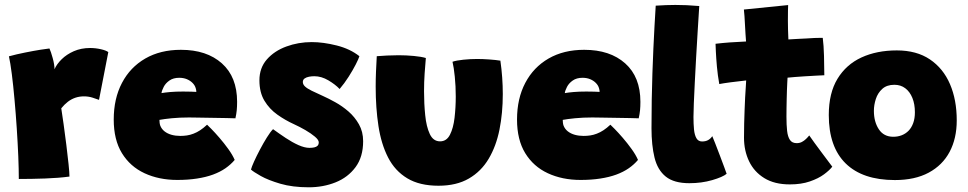

<svg xmlns="http://www.w3.org/2000/svg" viewBox="-20 -738 4015 796"><path d="M206 -451Q215 -472 235.5 -492.2Q256 -512.5 286.2 -525.8Q316.5 -539 353.5 -539Q376 -539 398 -534Q420 -529 429 -522L390.5 -324Q380 -328 363.5 -333.2Q347 -338.5 328 -338.5Q309 -338.5 292.2 -332.8Q275.5 -327 261.2 -316Q247 -305 234 -289Q238 -263.5 243.8 -222.5Q249.5 -181.5 255 -137.5Q260.5 -93.5 264.2 -57.8Q268 -22 268 -6Q223.5 0 167.5 2Q111.5 4 58 4Q58 -35 55.8 -89.8Q53.5 -144.5 49.5 -205.5Q45.5 -266.5 40.2 -325Q35 -383.5 29 -430.8Q23 -478 17 -504.5Q48 -513 84.2 -520.2Q120.5 -527.5 149 -532Q177.5 -536.5 185 -537Q191 -524.5 198.5 -497.2Q206 -470 206 -451Z M953 -75Q937 -56 914.8 -40.5Q892.5 -25 863.2 -14.2Q834 -3.5 797 2.2Q760 8 715 8Q639 8 579.2 -19.8Q519.5 -47.5 485.5 -103Q451.5 -158.5 451.5 -242.5Q451.5 -329.5 485.8 -394.5Q520 -459.5 582.5 -495.5Q645 -531.5 730 -531.5Q837 -531.5 900 -475.2Q963 -419 963 -316Q963 -296 961.5 -280.8Q960 -265.5 956 -247.5Q948 -248 920.8 -248.5Q893.5 -249 860.2 -249.5Q827 -250 799.5 -250.5Q772 -251 763.5 -251Q725 -251 692.2 -247.8Q659.5 -244.5 641 -241Q641 -235 641.8 -228.8Q642.5 -222.5 644.5 -217Q650 -203 662 -193.5Q674 -184 691 -179.2Q708 -174.5 727.5 -174.5Q741.5 -174.5 755 -176.5Q768.5 -178.5 782.2 -183.8Q796 -189 809.8 -198Q823.5 -207 838.5 -221Q841.5 -218.5 856.2 -203.5Q871 -188.5 890 -166.5Q909 -144.5 926.5 -120.2Q944 -96 953 -75ZM649.5 -352Q663.5 -354.5 686 -356.5Q708.5 -358.5 739 -358.5Q756.5 -358.5 772 -358Q787.5 -357.5 794 -357Q794 -363.5 791.5 -372Q788 -384.5 778.2 -394.2Q768.5 -404 754.5 -409.8Q740.5 -415.5 723 -415.5Q698.5 -415.5 682.5 -404.2Q666.5 -393 658.8 -378Q651 -363 649.5 -352Z M1260 38.5Q1193 38.5 1142.5 23.8Q1092 9 1061 -8.5Q1030 -26 1020.5 -35Q1023 -45.5 1033.2 -68.2Q1043.5 -91 1057.8 -118Q1072 -145 1086.5 -168.2Q1101 -191.5 1112 -202.5Q1137.5 -184 1164.5 -166Q1191.5 -148 1217.2 -136.5Q1243 -125 1263 -125Q1274.5 -125 1283.2 -127Q1292 -129 1296.8 -134Q1301.5 -139 1301.5 -148Q1301.5 -158 1285.5 -171.5Q1269.5 -185 1245.8 -198.8Q1222 -212.5 1199 -223Q1162.5 -239.5 1129.8 -262.8Q1097 -286 1076.2 -320.5Q1055.5 -355 1055.5 -405Q1055.5 -456.5 1086.5 -491.8Q1117.5 -527 1167.2 -545.2Q1217 -563.5 1272.5 -563.5Q1320 -563.5 1375.8 -549.5Q1431.5 -535.5 1470 -505Q1467 -494.5 1455 -471Q1443 -447.5 1425.5 -420Q1408 -392.5 1388 -369Q1370 -388 1341.2 -405Q1312.5 -422 1283 -422Q1272.5 -422 1261.5 -420Q1250.5 -418 1243 -412.8Q1235.5 -407.5 1235.5 -398Q1235.5 -388 1244.5 -379.5Q1253.5 -371 1272.2 -361.8Q1291 -352.5 1319 -340Q1341.5 -330 1370 -314.2Q1398.5 -298.5 1424.8 -275.8Q1451 -253 1468.2 -222.5Q1485.5 -192 1485.5 -152.5Q1485.5 -87.5 1454 -45Q1422.5 -2.5 1371.2 18Q1320 38.5 1260 38.5Z M1856 -482Q1872 -487.5 1901.2 -490.5Q1930.5 -493.5 1958 -493.5Q1981 -493.5 2008.8 -491.5Q2036.5 -489.5 2054.5 -486.5Q2059.5 -451.5 2062 -416.8Q2064.5 -382 2064.5 -348Q2064.5 -269.5 2050.8 -200.8Q2037 -132 2006 -79.8Q1975 -27.5 1923.8 2.2Q1872.5 32 1798 32Q1719.5 32 1668.5 1.2Q1617.5 -29.5 1589 -85Q1560.5 -140.5 1549 -215.5Q1537.5 -290.5 1537.5 -378.5Q1537.5 -409 1538.8 -440.8Q1540 -472.5 1542 -505Q1558.5 -506.5 1584.8 -507.8Q1611 -509 1632.5 -509Q1664 -509 1695.8 -506Q1727.5 -503 1745.5 -497.5Q1743 -470.5 1740.5 -434.2Q1738 -398 1738 -359.5Q1738 -308.5 1742.8 -260.8Q1747.5 -213 1761.8 -182.5Q1776 -152 1804.5 -152Q1831.5 -152 1845.5 -179.5Q1859.5 -207 1864.5 -249.8Q1869.5 -292.5 1869.5 -338Q1869.5 -381 1865.5 -420Q1861.5 -459 1856 -482Z M2625 -75Q2609 -56 2586.8 -40.5Q2564.5 -25 2535.2 -14.2Q2506 -3.5 2469 2.2Q2432 8 2387 8Q2311 8 2251.2 -19.8Q2191.5 -47.5 2157.5 -103Q2123.5 -158.5 2123.5 -242.5Q2123.5 -329.5 2157.8 -394.5Q2192 -459.5 2254.5 -495.5Q2317 -531.5 2402 -531.5Q2509 -531.5 2572 -475.2Q2635 -419 2635 -316Q2635 -296 2633.5 -280.8Q2632 -265.5 2628 -247.5Q2620 -248 2592.8 -248.5Q2565.5 -249 2532.2 -249.5Q2499 -250 2471.5 -250.5Q2444 -251 2435.5 -251Q2397 -251 2364.2 -247.8Q2331.5 -244.5 2313 -241Q2313 -235 2313.8 -228.8Q2314.5 -222.5 2316.5 -217Q2322 -203 2334 -193.5Q2346 -184 2363 -179.2Q2380 -174.5 2399.5 -174.5Q2413.5 -174.5 2427 -176.5Q2440.5 -178.5 2454.2 -183.8Q2468 -189 2481.8 -198Q2495.5 -207 2510.5 -221Q2513.5 -218.5 2528.2 -203.5Q2543 -188.5 2562 -166.5Q2581 -144.5 2598.5 -120.2Q2616 -96 2625 -75ZM2321.5 -352Q2335.5 -354.5 2358 -356.5Q2380.5 -358.5 2411 -358.5Q2428.5 -358.5 2444 -358Q2459.5 -357.5 2466 -357Q2466 -363.5 2463.5 -372Q2460 -384.5 2450.2 -394.2Q2440.5 -404 2426.5 -409.8Q2412.5 -415.5 2395 -415.5Q2370.5 -415.5 2354.5 -404.2Q2338.5 -393 2330.8 -378Q2323 -363 2321.5 -352Z M2992.5 -17.5Q2976.5 -4 2932.5 8.8Q2888.5 21.5 2838 21.5Q2774 21.5 2740 -6Q2706 -33.5 2693.5 -84.8Q2681 -136 2681 -206Q2681 -267.5 2682 -324.8Q2683 -382 2684.8 -435Q2686.5 -488 2688.8 -536.8Q2691 -585.5 2693.5 -630Q2696 -674.5 2698.5 -714.5Q2743 -717.5 2780 -717.5Q2803.5 -717.5 2826.8 -716.5Q2850 -715.5 2879 -713Q2876 -664 2872.5 -609Q2869 -554 2866 -499.5Q2863 -445 2860.5 -396Q2858 -347 2856.5 -309.8Q2855 -272.5 2855 -253Q2855 -224.5 2857.2 -201.5Q2859.5 -178.5 2867.2 -165Q2875 -151.5 2890.5 -151.5Q2906 -151.5 2916.2 -157.5Q2926.5 -163.5 2933 -173.5Q2936.5 -166 2945.2 -143.5Q2954 -121 2964.2 -94Q2974.5 -67 2982.5 -45.2Q2990.5 -23.5 2992.5 -17.5Z M3430.5 -47Q3419.5 -32.5 3396.2 -15.2Q3373 2 3337.5 14.2Q3302 26.5 3254.5 26.5Q3191 26.5 3148.8 0.5Q3106.5 -25.5 3085.5 -69.5Q3064.5 -113.5 3064.5 -167Q3064.5 -196.5 3065.2 -226Q3066 -255.5 3067 -282.8Q3068 -310 3069.2 -333.8Q3070.5 -357.5 3071.8 -375.5Q3073 -393.5 3073.5 -404.5Q3041 -401 3008.8 -396.8Q2976.5 -392.5 2962 -389.5Q2955.5 -425.5 2952.2 -462Q2949 -498.5 2947.8 -524.8Q2946.5 -551 2946.5 -556.5Q2976 -560 3006.2 -562.2Q3036.5 -564.5 3073 -566Q3072 -573 3070.8 -596.2Q3069.5 -619.5 3068.5 -636.5Q3068 -653.5 3066.5 -671.2Q3065 -689 3064 -698.5L3247.5 -717Q3247 -712 3246.8 -694Q3246.5 -676 3246.5 -651Q3246.5 -635.5 3247 -616Q3247.5 -596.5 3248.5 -574.5Q3266 -575.5 3288.2 -576.8Q3310.5 -578 3323 -578.5Q3342.5 -580 3356.2 -580.5Q3370 -581 3378.8 -581Q3387.5 -581 3391 -581Q3395 -550.5 3396.2 -506Q3397.5 -461.5 3397.5 -426Q3392.5 -426 3366 -424.5Q3339.5 -423 3314.5 -421.5Q3297.5 -420.5 3276.2 -418.8Q3255 -417 3245 -416Q3244.5 -407 3243.8 -393.5Q3243 -380 3242.5 -363.2Q3242 -346.5 3241.5 -327.8Q3241 -309 3240.8 -290.2Q3240.5 -271.5 3240.5 -254Q3240.5 -220 3243.2 -195.5Q3246 -171 3255 -157.8Q3264 -144.5 3283 -144.5Q3295 -144.5 3304.5 -149.5Q3314 -154.5 3321.5 -161.8Q3329 -169 3335 -176.5Q3343 -164.5 3357 -145.5Q3371 -126.5 3386.2 -106Q3401.5 -85.5 3413.8 -69.2Q3426 -53 3430.5 -47Z M3690 8.5Q3556.5 8.5 3486.2 -60.2Q3416 -129 3416 -261Q3416 -352 3452 -411.2Q3488 -470.5 3551.5 -499.8Q3615 -529 3698 -529Q3780 -529 3835.2 -491.8Q3890.5 -454.5 3918.5 -389.2Q3946.5 -324 3946.5 -239Q3946.5 -164 3917 -108.5Q3887.5 -53 3830.2 -22.2Q3773 8.5 3690 8.5ZM3683.5 -171Q3702 -171 3718.2 -177.2Q3734.5 -183.5 3746.8 -196Q3759 -208.5 3766 -227.8Q3773 -247 3773 -272.5Q3773 -306.5 3762.5 -332.2Q3752 -358 3733 -372.2Q3714 -386.5 3688 -386.5Q3656.5 -386.5 3637.8 -369.5Q3619 -352.5 3611 -327.5Q3603 -302.5 3603 -278.5Q3603 -233 3623.5 -202Q3644 -171 3683.5 -171Z"/></svg>

Font: Grandstander Thin Black
Style: Regular
Weight: 900
Version: Version 1.200